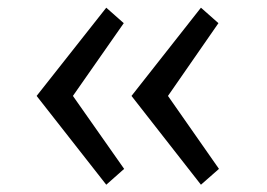

<svg xmlns="http://www.w3.org/2000/svg" viewBox="-20 -538 707 509"><path d="M512.7 -48.3 560.5 -90.3 425.3 -283.7 559.1 -476.6 512.7 -517.6 328.6 -283.7ZM309.1 -90.3 173.3 -283.7 308.1 -476.6 261.7 -517.6 77.1 -283.7 261.7 -48.3Z"/></svg>

Font: Duru Sans
Style: Regular
Weight: 400
Designer: Onur Yazıcıgil
Foundry: Onur Yazıcıgil
Version: Version 1.002